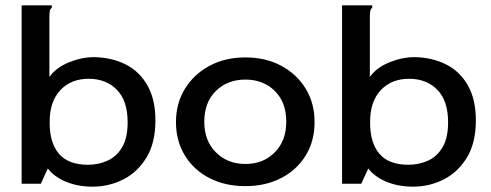

<svg xmlns="http://www.w3.org/2000/svg" viewBox="-20 -688 1840 719"><path d="M327 11Q272 11 228 -7Q184 -25 159 -57L133 0H61V-668H174V-660Q168 -654 166.5 -646.5Q165 -639 165 -623V-400Q190 -435 238 -454.5Q286 -474 332 -474Q399 -473 451 -446.5Q503 -420 532.5 -367.5Q562 -315 562 -237Q562 -153 528.5 -98Q495 -43 441.5 -16Q388 11 327 11ZM310 -71Q348 -71 382 -86Q416 -101 437 -136Q458 -171 458 -230Q458 -311 417.5 -352Q377 -393 312 -393Q246 -393 206 -350.5Q166 -308 166 -232Q165 -155 200 -113Q235 -71 310 -71Z M899 9Q823 9 764.5 -21Q706 -51 672.5 -105.5Q639 -160 639 -231Q639 -301 672.5 -355.5Q706 -410 764.5 -441.5Q823 -473 899 -473Q975 -473 1033.5 -441.5Q1092 -410 1125 -355.5Q1158 -301 1158 -231Q1158 -160 1125 -106Q1092 -52 1033.5 -21.5Q975 9 899 9ZM899 -74Q966 -74 1009 -117.5Q1052 -161 1052 -232Q1052 -305 1009 -347.5Q966 -390 899 -390Q832 -390 788.5 -347.5Q745 -305 745 -232Q745 -161 788.5 -117.5Q832 -74 899 -74Z M1527 11Q1472 11 1428 -7Q1384 -25 1359 -57L1333 0H1261V-668H1374V-660Q1368 -654 1366.5 -646.5Q1365 -639 1365 -623V-400Q1390 -435 1438 -454.5Q1486 -474 1532 -474Q1599 -473 1651 -446.5Q1703 -420 1732.5 -367.5Q1762 -315 1762 -237Q1762 -153 1728.5 -98Q1695 -43 1641.5 -16Q1588 11 1527 11ZM1510 -71Q1548 -71 1582 -86Q1616 -101 1637 -136Q1658 -171 1658 -230Q1658 -311 1617.5 -352Q1577 -393 1512 -393Q1446 -393 1406 -350.5Q1366 -308 1366 -232Q1365 -155 1400 -113Q1435 -71 1510 -71Z"/></svg>

Font: Inconsolata Expanded SemiBold
Style: Regular
Weight: 600
Width: 7
Monospace: yes
Designer: Raph Levien, Cyreal, Brenton Simpson
Foundry: Raph Levien, Cyreal, Google
Version: Version 3.001; ttfautohint (v1.8.2.53-6de2)